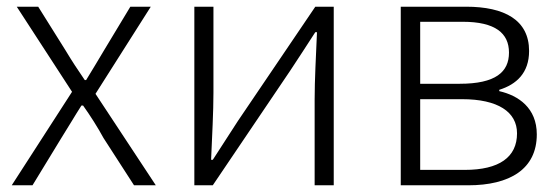

<svg xmlns="http://www.w3.org/2000/svg" viewBox="-20 -553 1668 573"><path d="M15 0H77L163 -141C184 -174 203 -207 223 -238H228C250 -207 271 -174 289 -141L380 0H445L265 -273L430 -533H369L290 -402C272 -372 255 -343 237 -314H233C213 -343 194 -372 176 -402L94 -533H30L195 -279Z M560 0H615L846 -342C867 -374 900 -424 921 -457H926C923 -386 919 -315 919 -256V0H976V-533H921L690 -192C669 -159 636 -109 615 -76H610C613 -147 617 -219 617 -276V-533H560Z M1176 0H1377C1501 0 1582 -48 1582 -152C1582 -231 1527 -268 1470 -281V-285C1521 -301 1559 -335 1559 -401C1559 -493 1486 -533 1371 -533H1176ZM1234 -303V-488H1361C1458 -488 1499 -454 1499 -396C1499 -338 1459 -303 1352 -303ZM1234 -46V-257H1359C1466 -257 1523 -219 1523 -155C1523 -84 1470 -46 1367 -46Z"/></svg>

Font: Genne Gothic Light
Style: Regular
Weight: 300
Designer: Ryoko NISHIZUKA (kana & ideographs); Paul D. Hunt (Latin, Greek & Cyrillic); Wenlong ZHANG (bopomofo); Sandoll Communica
Foundry: Adobe Systems Incorporated
Version: Version 1.004;PS 1.004;hotconv 16.6.51;makeotf.lib2.5.65220